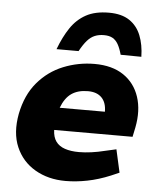

<svg xmlns="http://www.w3.org/2000/svg" viewBox="-54 -805 696 859"><g transform="rotate(5 294.0 -375.5)"><path d="M272 8Q194 8 135 -26.5Q76 -61 49 -124Q22 -187 38 -273Q55 -359 102.5 -415Q150 -471 217 -498Q284 -525 357 -525Q436 -525 487 -490.5Q538 -456 558 -395.5Q578 -335 563 -258L554 -215H202Q203 -183 217 -163.5Q231 -144 257.5 -135Q284 -126 321 -126Q347 -126 376.5 -130Q406 -134 438 -142L487 -153L510 -50L473 -34Q420 -12 369.5 -2Q319 8 272 8ZM218 -316H421Q421 -357 399.5 -379Q378 -401 338 -401Q293 -401 264 -381Q235 -361 218 -316ZM401 -759Q458 -759 493 -735.5Q528 -712 544.5 -670.5Q561 -629 562 -575L469 -576Q461 -605 451 -622.5Q441 -640 426 -648.5Q411 -657 387 -657Q364 -657 346 -649.5Q328 -642 312.5 -624.5Q297 -607 280 -576H181Q202 -632 229.5 -673Q257 -714 298 -736.5Q339 -759 401 -759Z"/></g></svg>

Font: REM
Style: Bold Italic
Weight: 700
Italic angle: -11°
Designer: Octavio Pardo
Foundry: Ashler Design
Version: Version 1.005;gftools[0.9.28]